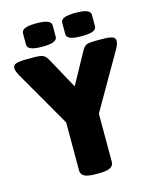

<svg xmlns="http://www.w3.org/2000/svg" viewBox="-139 -962 836 1049"><g transform="rotate(-15 279.5 -438.0)"><path d="M267 2Q225 2 206 -8.5Q187 -19 187 -40V-313L6 -627Q-10 -656 -10 -672Q-10 -690 8.5 -696Q27 -702 67 -702H118Q140 -702 156.5 -696.5Q173 -691 186 -668L283 -491L380 -668Q393 -691 407.5 -696.5Q422 -702 451 -702H492Q533 -702 551 -696Q569 -690 569 -672Q569 -656 553 -627L372 -313V-40Q372 -19 353 -8.5Q334 2 292 2ZM391 -746Q346 -746 326.5 -754.5Q307 -763 307 -780V-844Q307 -861 326.5 -869.5Q346 -878 391 -878Q436 -878 455.5 -869.5Q475 -861 475 -844V-780Q475 -763 455.5 -754.5Q436 -746 391 -746ZM169 -746Q125 -746 105 -754.5Q85 -763 85 -780V-844Q85 -861 105 -869.5Q125 -878 169 -878Q213 -878 233 -869.5Q253 -861 253 -844V-780Q253 -763 233 -754.5Q213 -746 169 -746Z"/></g></svg>

Font: Asap Black
Style: Regular
Weight: 900
Designer: Pablo Cosgaya
Foundry: Omnibus-Type
Version: Version 3.001; ttfautohint (v1.8.4.7-5d5b)